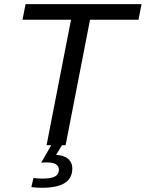

<svg xmlns="http://www.w3.org/2000/svg" viewBox="-20 -708 710 936"><path d="M418.9 -611.8 299.8 0H207L326.2 -611.8H89.8L104.5 -688H669.9L655.3 -611.8ZM253.4 46.9Q293 49.3 312.7 66.9Q332.5 84.5 332.5 113.3Q332.5 160.6 295.7 184.1Q258.8 207.5 184.6 207.5Q172.4 207.5 159.4 206.8Q146.5 206.1 132.8 204.1L143.1 159.7Q166.5 162.6 186 162.6Q230.5 162.6 248.8 151.9Q267.1 141.1 267.1 119.1Q267.1 84 209 84Q198.2 84 191.2 84.2Q184.1 84.5 180.7 85L230 0H282.2Z"/></svg>

Font: Arimo
Style: Italic
Weight: 400
Italic angle: -12°
Designer: Steve Matteson
Foundry: Monotype Imaging Inc.
Version: Version 1.33